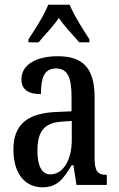

<svg xmlns="http://www.w3.org/2000/svg" viewBox="-20 -786 505 816"><path d="M101 -619V-606H144C170 -638 206 -673 230 -710C254 -673 290 -638 317 -606H360V-619C335 -657 294 -721 276 -766H185C168 -721 126 -657 101 -619ZM160 10C226 10 250 -28 285 -84H292L305 0H434V-43H431C395 -43 382 -59 382 -115V-373C382 -500 329 -547 226 -547C134 -547 71 -511 71 -449C71 -407 98 -386 154 -386C154 -452 166 -495 218 -495C272 -495 284 -448 284 -373V-313L218 -310C97 -305 37 -257 37 -151C37 -41 92 10 160 10ZM194 -45C156 -45 139 -84 139 -145C139 -223 164 -264 242 -269L285 -272V-191C285 -107 249 -45 194 -45Z"/></svg>

Font: Noto Serif Tamil ExtraCondensed Medium
Style: Italic
Weight: 500
Width: 2
Italic angle: -12°
Designer: Indian Type Foundry, Tom Grace, and the Monotype Design Team
Foundry: Monotype Imaging Inc.
Version: Version 2.003